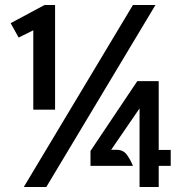

<svg xmlns="http://www.w3.org/2000/svg" viewBox="-20 -747 738 767"><path d="M75 0 511 -727H601L165 0ZM113 -309V-626L54.5 -597L22.5 -654.5L158 -727H200V-309ZM537.5 0V-314L424 -148.5H447Q473.5 -148.5 488.5 -126.5Q503.5 -104.5 511 -84.5H341.5V-144L528.5 -423H614V-148H662V-84.5H614V0Z"/></svg>

Font: Expletus Sans SemiBold
Style: Regular
Weight: 600
Version: Version 7.500